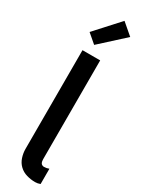

<svg xmlns="http://www.w3.org/2000/svg" viewBox="-260 -1006 758 1034"><g transform="rotate(30 119.5 -488.5)"><path d="M186 8Q159 8 133 0.5Q107 -7 88 -25Q69 -43 60.5 -69Q52 -95 52 -121V-735H162V-121Q162 -115 163 -109Q164 -103 166.5 -98Q169 -93 174.5 -90Q180 -87 186 -87Q194 -87 201.5 -88.5Q209 -90 217 -93V2Q209 5 201.5 6.5Q194 8 186 8ZM92 -791 36 -839 169 -985 239 -925Z"/></g></svg>

Font: Iosevka QP
Style: Bold
Weight: 700
Designer: Belleve Invis
Foundry: Belleve Invis
Version: Version 20.0.0; ttfautohint (v1.8.4)